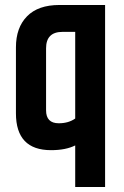

<svg xmlns="http://www.w3.org/2000/svg" viewBox="-20 -602 496 771"><path d="M282 -474H231Q165 -474 165 -408V-159Q165 -107 216 -107Q255 -107 282 -126ZM219 -582H402V149H282V-18Q244 1 185 1Q44 1 44 -147V-412Q44 -491 88.5 -536.5Q133 -582 219 -582Z"/></svg>

Font: Khand Semibold
Style: Regular
Weight: 600
Designer: Devanagari: Sanchit Sawaria, Jyotish Sonowal; Latin: Satya Rajpurohit
Foundry: Indian Type Foundry
Version: Version 1.100;PS 1.0;hotconv 1.0.78;makeotf.lib2.5.61930; tt